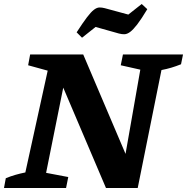

<svg xmlns="http://www.w3.org/2000/svg" viewBox="-29 -942 937 962"><path d="M587 -669H888L878 -620Q853 -610 829.5 -603Q806 -596 780 -591L661 0H502L264 -559L300 -563L202 -76L313 -55L302 0H-9L0 -49Q24 -59 48.5 -66Q73 -73 98 -78L210 -588L112 -615L122 -669H388L623 -117L590 -114L674 -593L576 -615ZM382 -753 355 -780Q386 -828 406.5 -855Q427 -882 441.5 -893Q456 -904 468.5 -904.5Q481 -905 496 -901L614 -869L681 -922L709 -896Q679 -846 658.5 -819.5Q638 -793 623 -782Q608 -771 595 -770.5Q582 -770 567 -774L450 -807Z"/></svg>

Font: Piazzolla Thin ExtraBold
Style: Italic
Weight: 800
Italic angle: -11.3°
Version: Version 2.005